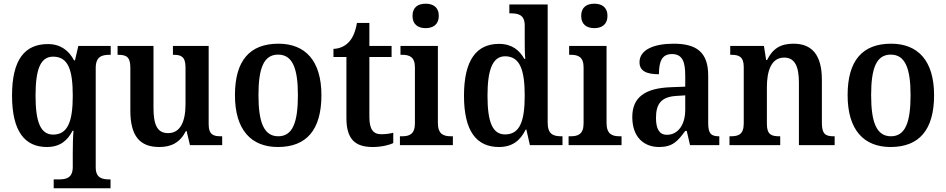

<svg xmlns="http://www.w3.org/2000/svg" viewBox="-20 -784 5111 1037"><path d="M270 233H577V185H572C531 185 497 177 497 120V-417C497 -479 531 -488 572 -488H578V-536H403L385 -458H380C352 -511 307 -546 239 -546C113 -546 45 -461 45 -268C45 -76 113 10 233 10C304 10 345 -25 372 -78H377C374 -49 373 8 373 44V118C373 177 338 185 297 185H270ZM267 -57C198 -57 172 -128 172 -267C172 -409 198 -478 267 -478C348 -478 373 -407 373 -267C373 -128 346 -57 267 -57Z M840 10C903 10 951 -12 984 -76H988L1006 0H1180V-48H1173C1136 -48 1107 -54 1107 -113V-536H914V-488H917C955 -488 982 -481 982 -420V-222C982 -127 954 -65 888 -65C826 -65 809 -115 809 -204V-536H615V-488H618C662 -488 684 -477 684 -419V-187C684 -51 734 10 840 10Z M1481 10C1635 10 1716 -82 1716 -270C1716 -457 1628 -548 1484 -548C1329 -548 1249 -457 1249 -270C1249 -82 1337 10 1481 10ZM1483 -48C1405 -48 1376 -124 1376 -270C1376 -415 1404 -489 1482 -489C1560 -489 1589 -415 1589 -270C1589 -124 1561 -48 1483 -48Z M1993 10C2043 10 2085 -2 2104 -11V-67C2084 -62 2063 -59 2039 -59C1995 -59 1975 -87 1975 -152V-476H2095V-536H1975V-660H1908C1899 -611 1885 -580 1866 -559C1847 -537 1817 -521 1781 -520V-476H1851V-147C1851 -31 1899 10 1993 10Z M2279 -632C2318 -632 2350 -651 2350 -698C2350 -746 2318 -764 2279 -764C2239 -764 2208 -746 2208 -698C2208 -651 2239 -632 2279 -632ZM2140 0H2426V-48H2415C2375 -48 2345 -60 2345 -120V-536H2143V-488H2153C2192 -488 2221 -476 2221 -420V-118C2221 -60 2192 -48 2152 -48H2140Z M2675 10C2748 10 2791 -26 2819 -84H2823L2842 0H3018V-48H3010C2967 -48 2938 -61 2938 -121V-760H2731V-712H2738C2779 -712 2814 -704 2814 -647V-576C2814 -540 2814 -497 2817 -466H2812C2785 -513 2745 -547 2675 -547C2554 -547 2486 -460 2486 -267C2486 -75 2554 10 2675 10ZM2708 -58C2639 -58 2613 -127 2613 -267C2613 -404 2639 -480 2708 -480C2789 -480 2814 -404 2814 -268C2814 -130 2788 -58 2708 -58Z M3190 -632C3229 -632 3261 -651 3261 -698C3261 -746 3229 -764 3190 -764C3150 -764 3119 -746 3119 -698C3119 -651 3150 -632 3190 -632ZM3051 0H3337V-48H3326C3286 -48 3256 -60 3256 -120V-536H3054V-488H3064C3103 -488 3132 -476 3132 -420V-118C3132 -60 3103 -48 3063 -48H3051Z M3540 10C3613 10 3641 -22 3681 -77H3689L3707 0H3865V-48H3862C3820 -48 3805 -64 3805 -119V-376C3805 -502 3742 -548 3618 -548C3515 -548 3434 -517 3434 -448C3434 -402 3469 -383 3539 -383C3539 -450 3554 -492 3609 -492C3668 -492 3681 -447 3681 -374V-316L3604 -313C3464 -308 3395 -259 3395 -152C3395 -42 3459 10 3540 10ZM3582 -56C3541 -56 3523 -88 3523 -147C3523 -222 3550 -261 3634 -266L3681 -269V-191C3681 -110 3642 -56 3582 -56Z M3920 0H4194V-48H4189C4148 -48 4122 -56 4122 -114V-314C4122 -397 4144 -473 4215 -473C4275 -473 4295 -422 4295 -336V0H4488V-48H4483C4442 -48 4419 -57 4419 -119V-353C4419 -489 4364 -548 4266 -548C4196 -548 4154 -522 4123 -460H4118L4106 -536H3924V-488H3929C3970 -488 3997 -479 3997 -422V-118C3997 -57 3968 -48 3926 -48H3920Z M4790 10C4944 10 5025 -82 5025 -270C5025 -457 4937 -548 4793 -548C4638 -548 4558 -457 4558 -270C4558 -82 4646 10 4790 10ZM4792 -48C4714 -48 4685 -124 4685 -270C4685 -415 4713 -489 4791 -489C4869 -489 4898 -415 4898 -270C4898 -124 4870 -48 4792 -48Z"/></svg>

Font: Noto Serif Khmer SemiCondensed SemiBold
Style: Regular
Weight: 600
Width: 4
Designer: Danh Hong and the Monotype Design Team
Foundry: Monotype Imaging Inc.
Version: Version 2.004